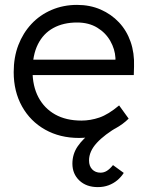

<svg xmlns="http://www.w3.org/2000/svg" viewBox="-20 -554 602 785"><path d="M276 115Q276 76 297.5 44.5Q319 13 356.5 -14.5Q394 -42 443 -68L466 -38Q407 -4 375.5 30.5Q344 65 344 102Q344 125 357 138.5Q370 152 391 152Q405 152 417 144.5Q429 137 442 121L486 153Q475 170 459.5 183Q444 196 424 203.5Q404 211 380 211Q333 211 304.5 184Q276 157 276 115ZM36 -259Q36 -320 55 -369.5Q74 -419 108.5 -456Q143 -493 191 -513.5Q239 -534 295 -534Q348 -534 391.5 -515Q435 -496 466.5 -462.5Q498 -429 514 -383Q530 -337 528 -282L527 -247H92L81 -310H470L452 -293V-317Q450 -353 431 -386.5Q412 -420 377.5 -441Q343 -462 295 -462Q239 -462 198 -439.5Q157 -417 135 -373Q113 -329 113 -264Q113 -202 137 -156.5Q161 -111 205.5 -86Q250 -61 313 -61Q350 -61 386.5 -73.5Q423 -86 467 -123L506 -69Q483 -46 451 -28.5Q419 -11 381 -0.5Q343 10 303 10Q225 10 164.5 -24Q104 -58 70 -119Q36 -180 36 -259Z"/></svg>

Font: Our Lexend Light
Style: Regular
Weight: 300
Designer: Bonnie Shaver-Troup, Thomas Jockin
Foundry: Lexend
Version: Version 1.007